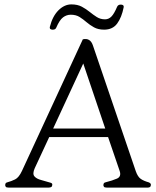

<svg xmlns="http://www.w3.org/2000/svg" viewBox="-20 -855 710 874"><path d="M4 -9Q3 -14 5 -19Q7 -24 13 -25Q32 -30 49 -38.5Q66 -47 80 -77L357 -676Q391 -684 403 -648L598 -76Q607 -50 621 -40.5Q635 -31 657 -25Q670 -20 666 -9Q665 -4 660.5 -2.5Q656 -1 652 -1H467Q463 -1 458 -2Q453 -3 451 -9Q450 -14 452 -19Q454 -24 460 -25Q492 -33 512.5 -42Q533 -51 525 -76L472 -231H204L138 -89Q127 -64 136.5 -52.5Q146 -41 167.5 -35.5Q189 -30 211 -23Q221 -20 217 -9Q216 -4 210.5 -2.5Q205 -1 200 -1H20Q16 -1 11 -2Q6 -3 4 -9ZM222 -270H459L359 -566ZM302 -788Q283 -788 267 -776Q251 -764 236 -729Q232 -719 218 -720Q204 -721 207 -733Q219 -781 246 -808Q273 -835 305 -835Q333 -835 352.5 -824.5Q372 -814 388 -801Q404 -788 420.5 -777.5Q437 -767 458 -767Q475 -767 487.5 -780Q500 -793 513 -824Q518 -835 531.5 -834Q545 -833 543 -822Q534 -776 513.5 -748Q493 -720 454 -720Q427 -720 408 -730.5Q389 -741 374 -754Q359 -767 342.5 -777.5Q326 -788 302 -788Z"/></svg>

Font: Diphylleia
Style: Regular
Weight: 400
Designer: Minha Hyung
Foundry: JAMO
Version: Version 1.000; ttfautohint (v1.8.4.7-5d5b);gftools[0.9.28]